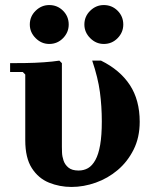

<svg xmlns="http://www.w3.org/2000/svg" viewBox="-20 -730 608 760"><path d="M263 10Q216 10 174 -7Q132 -24 106 -64.5Q80 -105 80 -175V-435L70 -445H20V-480Q46 -480 82 -480.5Q118 -481 153.5 -483.5Q189 -486 215 -490L225 -480V-149Q225 -142 225.5 -126.5Q226 -111 231.5 -94.5Q237 -78 251 -66.5Q265 -55 291 -55Q312 -55 328.5 -64.5Q345 -74 357.5 -96.5Q370 -119 376.5 -156.5Q383 -194 383 -250Q383 -309 375.5 -365.5Q368 -422 345 -490H380Q455 -453 494 -393.5Q533 -334 533 -248Q533 -186 509 -138Q485 -90 446 -57Q407 -24 359 -7Q311 10 263 10ZM390.9 -556Q360 -556 337 -579.1Q314 -602.1 314 -632.9Q314 -665 337.1 -687.5Q360.1 -710 390.9 -710Q423 -710 445.5 -687.6Q468 -665.1 468 -632.9Q468 -602 445.6 -579Q423.1 -556 390.9 -556ZM174.9 -556Q144 -556 121 -579.1Q98 -602.1 98 -632.9Q98 -665 121.1 -687.5Q144.1 -710 174.9 -710Q207 -710 229.5 -687.6Q252 -665.1 252 -632.9Q252 -602 229.6 -579Q207.1 -556 174.9 -556Z"/></svg>

Font: Brygada 1918
Style: Regular
Weight: 400
Designer: Mateusz Machalski | Borys Kosmynka | Przemek Hoffer
Foundry: NIEPODLEGLA 2018
Version: Version 3.006